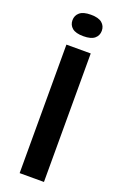

<svg xmlns="http://www.w3.org/2000/svg" viewBox="-177 -989 664 1039"><g transform="rotate(20 155.5 -469.0)"><path d="M85.5 0V-740H225.5V0ZM155.5 -814Q111.5 -814 91.2 -831Q71 -848 71 -875.5Q71 -903 91.2 -920.2Q111.5 -937.5 155.5 -937.5Q199.5 -937.5 219.8 -920.2Q240 -903 240 -875.5Q240 -848 219.8 -831Q199.5 -814 155.5 -814Z"/></g></svg>

Font: Encode Sans Expanded SemiBold
Style: Regular
Weight: 600
Width: 7
Designer: Multiple Designers
Foundry: Impallari Type
Version: Version 3.000; ttfautohint (v1.8.3) -l 8 -r 50 -G 200 -x 14 